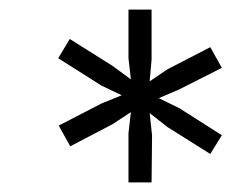

<svg xmlns="http://www.w3.org/2000/svg" viewBox="-20 -719 491 399"><path d="M247 -340H295L296 -438L291 -484L328 -455L417 -399L441 -438L353 -494L310 -515L352 -533L441 -578L417 -621L328 -575L291 -550L295 -595V-699H247V-598L252 -554L214 -582L125 -638L101 -598L191 -541L233 -521L191 -504L102 -458L126 -415L214 -461L252 -486L247 -442Z"/></svg>

Font: Fixel Display Light
Style: Italic
Weight: 300
Italic angle: -10°
Designer: AlfaBravo + MacPaw
Foundry: Kyrylo Tkachov, Marchela Mozhyna, Serhii Makarenko, Maria Weinstein, Zakhar Kryvoshyya
Version: Version 1.210;Glyphs 3.2 (3217)